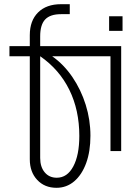

<svg xmlns="http://www.w3.org/2000/svg" viewBox="-20 -720 651 915"><path d="M500 -642.5V-573H564V-642.5ZM312.5 -652.5V-700H270.5Q201 -700 161.5 -660.8Q122 -621.5 122 -552.5V-500H25V-452H122V39Q122 99.5 157.2 137.2Q192.5 175 249 175Q297.5 175 334 143.8Q370.5 112.5 390.8 56.8Q411 1 411 -73Q411 -148.5 388.5 -220.5Q366 -292.5 325 -352.8Q284 -413 228.5 -452H506.5V0H557.5V-500H171.5V-547Q171.5 -602 195.2 -627.2Q219 -652.5 271 -652.5ZM171.5 -452Q263 -388.5 310.5 -291.8Q358 -195 358 -72.5Q358 19.5 329.2 73.2Q300.5 127 250.5 127Q214.5 127 193 101.2Q171.5 75.5 171.5 33Z"/></svg>

Font: Overused Grotesk Light
Style: Regular
Weight: 300
Designer: RandomMaerks
Version: Version 0.005